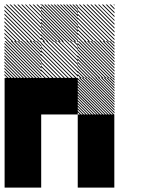

<svg xmlns="http://www.w3.org/2000/svg" viewBox="-21 -855 708 875"><path d="M500.8 -488.3 488.3 -500.8H494.2L500.8 -494.2ZM500.8 -475.8 475.8 -500.8H481.7L500.8 -481.7ZM500.8 -463.3 463.3 -500.8H469.2L500.8 -469.2ZM500.8 -450.8 450.8 -500.8H456.7L500.8 -456.7ZM500.8 -438.3 438.3 -500.8H444.2L500.8 -444.2ZM500.8 -425.8 425.8 -500.8H430.8L500.8 -430.8ZM500.8 -413.3 413.3 -500.8H419.2L500.8 -419.2ZM500.8 -400.8 400.8 -500.8H406.7L500.8 -406.7ZM500.8 -388.3 388.3 -500.8H394.2L500.8 -394.2ZM500.8 -375.8 375.8 -500.8H381.7L500.8 -381.7ZM500.8 -363.3 363.3 -500.8H369.2L500.8 -369.2ZM500.8 -350.8 350.8 -500.8H356.7L500.8 -356.7ZM500.8 -338.3 338.3 -500.8H344.2L500.8 -344.2ZM494.2 -332.5 332.5 -494.2V-500L500 -332.5ZM481.7 -332.5 332.5 -481.7V-487.5L487.5 -332.5ZM469.2 -332.5 332.5 -469.2V-475L475 -332.5ZM456.7 -332.5 332.5 -456.7V-462.5L462.5 -332.5ZM444.2 -332.5 332.5 -444.2V-450L450 -332.5ZM430.8 -332.5 332.5 -430.8V-437.5L437.5 -332.5ZM419.2 -332.5 332.5 -419.2V-425L425 -332.5ZM406.7 -332.5 332.5 -406.7V-412.5L412.5 -332.5ZM394.2 -332.5 332.5 -394.2V-400L400 -332.5ZM381.7 -332.5 332.5 -381.7V-387.5L387.5 -332.5ZM369.2 -332.5 332.5 -369.2V-375L375 -332.5ZM356.7 -332.5 332.5 -356.7V-362.5L362.5 -332.5ZM344.2 -332.5 332.5 -344.2V-350L350 -332.5ZM500.8 -655.8 489.2 -667.5H495L500.8 -661.7ZM500.8 -641.7 475 -667.5H480.8L500.8 -647.5ZM500.8 -627.5 460.8 -667.5H466.7L500.8 -633.3ZM500.8 -613.3 446.7 -667.5H452.5L500.8 -619.2ZM500.8 -599.2 432.5 -667.5H438.3L500.8 -605ZM500.8 -585 418.3 -667.5H424.2L500.8 -590.8ZM500.8 -570.8 404.2 -667.5H410L500.8 -576.7ZM500.8 -556.7 390 -667.5H395.8L500.8 -562.5ZM500.8 -542.5 375.8 -667.5H381.7L500.8 -548.3ZM500.8 -528.3 361.7 -667.5H367.5L500.8 -534.2ZM500.8 -514.2 347.5 -667.5H353.3L500.8 -520ZM500.8 -500 333.3 -667.5H339.2L500.8 -505.8ZM487.5 -499.2 332.5 -654.2V-660L493.3 -499.2ZM473.3 -499.2 332.5 -640V-645.8L479.2 -499.2ZM459.2 -499.2 332.5 -625.8V-631.7L465 -499.2ZM445 -499.2 332.5 -611.7V-617.5L450.8 -499.2ZM430 -499.2 332.5 -596.7V-603.3L436.7 -499.2ZM416.7 -499.2 332.5 -583.3V-589.2L422.5 -499.2ZM402.5 -499.2 332.5 -569.2V-575L408.3 -499.2ZM388.3 -499.2 332.5 -555V-560.8L394.2 -499.2ZM374.2 -499.2 332.5 -540.8V-546.7L380 -499.2ZM360 -499.2 332.5 -526.7V-532.5L365.8 -499.2ZM345.8 -499.2 332.5 -512.5V-518.3L351.7 -499.2ZM334.2 -662.5 329.2 -667.5H334.2ZM334.2 -645 311.7 -667.5H317.5L334.2 -650.8ZM334.2 -627.5 294.2 -667.5H300L334.2 -633.3ZM334.2 -610 276.7 -667.5H282.5L334.2 -615.8ZM334.2 -592.5 259.2 -667.5H264.2L334.2 -597.5ZM334.2 -575 241.7 -667.5H247.5L334.2 -580.8ZM334.2 -557.5 224.2 -667.5H230L334.2 -563.3ZM334.2 -540 206.7 -667.5H212.5L334.2 -545.8ZM334.2 -522.5 189.2 -667.5H195L334.2 -528.3ZM334.2 -505 171.7 -667.5H177.5L334.2 -510.8ZM322.5 -499.2 165.8 -655.8V-661.7L328.3 -499.2ZM305 -499.2 165.8 -638.3V-644.2L310.8 -499.2ZM287.5 -499.2 165.8 -620.8V-626.7L293.3 -499.2ZM270 -499.2 165.8 -603.3V-609.2L275.8 -499.2ZM252.5 -499.2 165.8 -585.8V-591.7L258.3 -499.2ZM235 -499.2 165.8 -568.3V-574.2L240.8 -499.2ZM217.5 -499.2 165.8 -550.8V-556.7L223.3 -499.2ZM200 -499.2 165.8 -533.3V-539.2L205.8 -499.2ZM182.5 -499.2 165.8 -515.8V-521.7L188.3 -499.2ZM334.2 -667.5H335L334.2 -668.3ZM167.5 -655.8 155.8 -667.5H161.7L167.5 -661.7ZM167.5 -641.7 141.7 -667.5H147.5L167.5 -647.5ZM167.5 -627.5 127.5 -667.5H133.3L167.5 -633.3ZM167.5 -613.3 113.3 -667.5H119.2L167.5 -619.2ZM167.5 -599.2 99.2 -667.5H105L167.5 -605ZM167.5 -585 85 -667.5H90.8L167.5 -590.8ZM167.5 -570.8 70.8 -667.5H76.7L167.5 -576.7ZM167.5 -556.7 56.7 -667.5H62.5L167.5 -562.5ZM167.5 -542.5 42.5 -667.5H48.3L167.5 -548.3ZM167.5 -528.3 28.3 -667.5H34.2L167.5 -534.2ZM167.5 -514.2 14.2 -667.5H20L167.5 -520ZM167.5 -500 0 -667.5H5.8L167.5 -505.8ZM154.2 -499.2 -0.8 -654.2V-660L160 -499.2ZM140 -499.2 -0.8 -640V-645.8L145.8 -499.2ZM125.8 -499.2 -0.8 -625.8V-631.7L131.7 -499.2ZM111.7 -499.2 -0.8 -611.7V-617.5L117.5 -499.2ZM96.7 -499.2 -0.8 -596.7V-603.3L103.3 -499.2ZM83.3 -499.2 -0.8 -583.3V-589.2L89.2 -499.2ZM69.2 -499.2 -0.8 -569.2V-575L75 -499.2ZM55 -499.2 -0.8 -555V-560.8L60.8 -499.2ZM40.8 -499.2 -0.8 -540.8V-546.7L46.7 -499.2ZM26.7 -499.2 -0.8 -526.7V-532.5L32.5 -499.2ZM12.5 -499.2 -0.8 -512.5V-518.3L18.3 -499.2ZM500.8 -829.2 495.8 -834.2H500.8ZM500.8 -811.7 478.3 -834.2H484.2L500.8 -817.5ZM500.8 -794.2 460.8 -834.2H466.7L500.8 -800ZM500.8 -776.7 443.3 -834.2H449.2L500.8 -782.5ZM500.8 -759.2 425.8 -834.2H430.8L500.8 -764.2ZM500.8 -741.7 408.3 -834.2H414.2L500.8 -747.5ZM500.8 -724.2 390.8 -834.2H396.7L500.8 -730ZM500.8 -706.7 373.3 -834.2H379.2L500.8 -712.5ZM500.8 -689.2 355.8 -834.2H361.7L500.8 -695ZM500.8 -671.7 338.3 -834.2H344.2L500.8 -677.5ZM489.2 -665.8 332.5 -822.5V-828.3L495 -665.8ZM471.7 -665.8 332.5 -805V-810.8L477.5 -665.8ZM454.2 -665.8 332.5 -787.5V-793.3L460 -665.8ZM436.7 -665.8 332.5 -770V-775.8L442.5 -665.8ZM419.2 -665.8 332.5 -752.5V-758.3L425 -665.8ZM401.7 -665.8 332.5 -735V-740.8L407.5 -665.8ZM384.2 -665.8 332.5 -717.5V-723.3L390 -665.8ZM366.7 -665.8 332.5 -700V-705.8L372.5 -665.8ZM349.2 -665.8 332.5 -682.5V-688.3L355 -665.8ZM500.8 -834.2H501.7L500.8 -835ZM334.2 -822.5 322.5 -834.2H328.3L334.2 -828.3ZM334.2 -808.3 308.3 -834.2H314.2L334.2 -814.2ZM334.2 -794.2 294.2 -834.2H300L334.2 -800ZM334.2 -780 280 -834.2H285.8L334.2 -785.8ZM334.2 -765.8 265.8 -834.2H271.7L334.2 -771.7ZM334.2 -751.7 251.7 -834.2H257.5L334.2 -757.5ZM334.2 -737.5 237.5 -834.2H243.3L334.2 -743.3ZM334.2 -723.3 223.3 -834.2H229.2L334.2 -729.2ZM334.2 -709.2 209.2 -834.2H215L334.2 -715ZM334.2 -695 195 -834.2H200.8L334.2 -700.8ZM334.2 -680.8 180.8 -834.2H186.7L334.2 -686.7ZM334.2 -666.7 166.7 -834.2H172.5L334.2 -672.5ZM320.8 -665.8 165.8 -820.8V-826.7L326.7 -665.8ZM306.7 -665.8 165.8 -806.7V-812.5L312.5 -665.8ZM292.5 -665.8 165.8 -792.5V-798.3L298.3 -665.8ZM278.3 -665.8 165.8 -778.3V-784.2L284.2 -665.8ZM263.3 -665.8 165.8 -763.3V-770L270 -665.8ZM250 -665.8 165.8 -750V-755.8L255.8 -665.8ZM235.8 -665.8 165.8 -735.8V-741.7L241.7 -665.8ZM221.7 -665.8 165.8 -721.7V-727.5L227.5 -665.8ZM207.5 -665.8 165.8 -707.5V-713.3L213.3 -665.8ZM193.3 -665.8 165.8 -693.3V-699.2L199.2 -665.8ZM179.2 -665.8 165.8 -679.2V-685L185 -665.8ZM167.5 -829.2 162.5 -834.2H167.5ZM167.5 -811.7 145 -834.2H150.8L167.5 -817.5ZM167.5 -794.2 127.5 -834.2H133.3L167.5 -800ZM167.5 -776.7 110 -834.2H115.8L167.5 -782.5ZM167.5 -759.2 92.5 -834.2H97.5L167.5 -764.2ZM167.5 -741.7 75 -834.2H80.8L167.5 -747.5ZM167.5 -724.2 57.5 -834.2H63.3L167.5 -730ZM167.5 -706.7 40 -834.2H45.8L167.5 -712.5ZM167.5 -689.2 22.5 -834.2H28.3L167.5 -695ZM167.5 -671.7 5 -834.2H10.8L167.5 -677.5ZM155.8 -665.8 -0.8 -822.5V-828.3L161.7 -665.8ZM138.3 -665.8 -0.8 -805V-810.8L144.2 -665.8ZM120.8 -665.8 -0.8 -787.5V-793.3L126.7 -665.8ZM103.3 -665.8 -0.8 -770V-775.8L109.2 -665.8ZM85.8 -665.8 -0.8 -752.5V-758.3L91.7 -665.8ZM68.3 -665.8 -0.8 -735V-740.8L74.2 -665.8ZM50.8 -665.8 -0.8 -717.5V-723.3L56.7 -665.8ZM33.3 -665.8 -0.8 -700V-705.8L39.2 -665.8ZM15.8 -665.8 -0.8 -682.5V-688.3L21.7 -665.8ZM167.5 -834.2H168.3L167.5 -835ZM333.3 -166.7H500V0H333.3ZM0 -166.7H166.7V0H0ZM333.3 -333.3H500V0H333.3ZM0 -333.3H166.7V0H0ZM166.7 -500H333.3V-333.3H166.7ZM0 -500H333.3V-333.3H0ZM0 -500H166.7V-166.7H0Z"/></svg>

Font: 0xA000-Pixelated-Mono
Style: Pixelated-Mono
Weight: 400
Version: Version 0.1